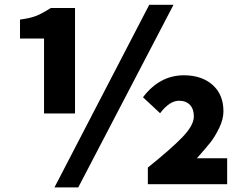

<svg xmlns="http://www.w3.org/2000/svg" viewBox="-20 -778 1040 811"><path d="M166 -298.8V-615.2H64.5V-695.3Q109.4 -701.2 135.3 -711.9Q161.1 -722.7 194.3 -744.1H296.9V-298.8ZM210 13.7 610.4 -757.8H712.9L310.5 13.7ZM604.5 0V-70.3Q703.1 -149.4 751 -199.2Q798.8 -249 798.8 -286.1Q798.8 -317.4 782.2 -335Q765.6 -352.5 736.3 -352.5Q696.3 -352.5 656.2 -299.8L584 -367.2Q654.3 -460 756.8 -460Q832 -460 877.9 -419.4Q923.8 -378.9 923.8 -307.6Q923.8 -274.4 905.8 -237.3Q887.7 -200.2 869.1 -176.8Q850.6 -153.3 811.5 -109.4H939.5V0Z"/></svg>

Font: Gen Shin Gothic Monospace Heavy
Style: Bold
Weight: 800
Designer: [Source Han Sans]
Ryoko NISHIZUKA  (kana & ideographs); Paul D. Hunt (Latin, Greek & Cyrillic); Wenlong ZHANG  (bopomofo
Version: Version 1.002.20150607